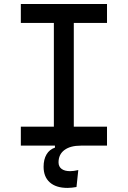

<svg xmlns="http://www.w3.org/2000/svg" viewBox="-20 -713 626 940"><path d="M310.5 207Q254.4 207 223.9 179.9Q193.4 152.8 193.4 103.5Q193.4 67.4 207.8 43Q222.2 18.6 249 9.8V-14.6L376 -15.6V0Q324.2 0 295.4 21.5Q266.6 43 266.6 82Q266.6 102.5 281.5 113.8Q296.4 125 323.2 125Q340.3 125 363.3 119.6L354.5 202.6Q343.3 204.6 331.8 205.8Q320.3 207 310.5 207ZM243.7 0V-693.4H341.3V0ZM82 0V-92.8H503.9V0ZM82 -600.6V-693.4H503.9V-600.6Z"/></svg>

Font: Cascadia Mono
Style: Regular
Weight: 400
Monospace: yes
Designer: Aaron Bell
Foundry: Saja Typeworks
Version: Version 2102.003